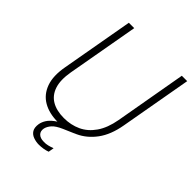

<svg xmlns="http://www.w3.org/2000/svg" viewBox="-248 -824 1135 1135"><g transform="rotate(45 319.5 -257.0)"><path d="M270 12Q197 12 147 -17Q97 -46 76 -104Q55 -162 71 -249L151 -700H196L116 -250Q103 -175 119 -126.5Q135 -78 175.5 -54Q216 -30 278 -30Q336 -30 384.5 -52.5Q433 -75 467 -124Q501 -173 515 -251L594 -700H639L559 -249Q543 -158 500.5 -100.5Q458 -43 398 -15.5Q338 12 270 12ZM284 186Q261 186 238.5 178Q216 170 204.5 151.5Q193 133 198 100Q202 79 214.5 59.5Q227 40 251 22Q275 4 313 -12L375 -37L386 -10L319 19Q278 37 260.5 56.5Q243 76 238 97Q233 123 248 138Q263 153 292 153Q310 154 327.5 149.5Q345 145 361 139L355 174Q339 180 320.5 183Q302 186 284 186Z"/></g></svg>

Font: DM Sans 17pt ExtraLight
Style: Italic
Weight: 250
Italic angle: -10°
Version: Version 4.004;gftools[0.9.30]